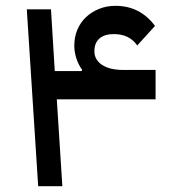

<svg xmlns="http://www.w3.org/2000/svg" viewBox="-20 -639 591 659"><path d="M168 -395H260L262 -399Q248 -419 241.5 -440.5Q235 -462 235 -482Q235 -512 245.5 -537Q256 -562 275 -580Q294 -598 320 -608.5Q346 -619 376 -619Q461 -619 512 -550L451 -483Q424 -522 371 -522Q339 -522 321.5 -507Q304 -492 304 -463Q304 -434 330 -416.5Q356 -399 403 -399H514V-298H175L194 0H111L72 -607H155Z"/></svg>

Font: IBM Plex Sans Arabic Text
Style: Regular
Weight: 450
Designer: Mike Abbink, Paul van der Laan, Pieter van Rosmalen, Wael Morcos, Khajak Apelian
Foundry: Bold Monday
Version: Version 1.2